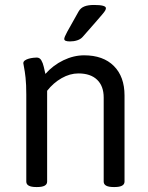

<svg xmlns="http://www.w3.org/2000/svg" viewBox="-20 -752 597 774"><path d="M319 -529Q396 -529 439 -486Q482 -443 482 -367V-20Q482 2 442 2H438Q398 2 398 -20V-359Q398 -405 371.5 -430.5Q345 -456 296 -456Q262 -456 228.5 -437Q195 -418 170 -386V-20Q170 2 130 2H126Q86 2 86 -20V-371Q86 -412 83 -439Q80 -466 77 -480Q74 -494 74 -497Q74 -504 80.5 -508.5Q87 -513 96 -515.5Q105 -518 114 -519Q123 -520 128 -520Q140 -520 146.5 -509Q153 -498 156.5 -482.5Q160 -467 163 -454Q194 -489 235.5 -509Q277 -529 319 -529ZM359 -732Q407 -732 407 -719Q407 -715 404 -709.5Q401 -704 391.5 -693Q382 -682 363.5 -660.5Q345 -639 313 -603Q305 -594 291.5 -589.5Q278 -585 262 -585Q250 -585 244.5 -587.5Q239 -590 239 -595Q239 -602 251 -624Q263 -646 297 -706Q305 -720 320 -726Q335 -732 359 -732Z"/></svg>

Font: Asap VF Beta
Style: Regular
Weight: 400
Designer: Pablo Cosgaya
Foundry: Pablo Cosgaya
Version: Version 1.007